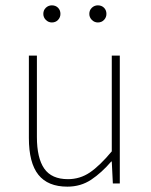

<svg xmlns="http://www.w3.org/2000/svg" viewBox="-20 -686 564 718"><path d="M232 12Q159 12 123.5 -32.5Q88 -77 88 -170V-478H118V-174Q118 -95 145.5 -55.5Q173 -16 234 -16Q279 -16 316 -41Q353 -66 398 -120V-478H428V0H402L398 -82H396Q360 -40 321 -14Q282 12 232 12ZM174 -602Q161 -602 151.5 -611.5Q142 -621 142 -634Q142 -648 151.5 -657Q161 -666 174 -666Q188 -666 197 -657Q206 -648 206 -634Q206 -621 197 -611.5Q188 -602 174 -602ZM346 -602Q333 -602 323.5 -611.5Q314 -621 314 -634Q314 -648 323.5 -657Q333 -666 346 -666Q360 -666 369 -657Q378 -648 378 -634Q378 -621 369 -611.5Q360 -602 346 -602Z"/></svg>

Font: Source Sans 3 Variable
Style: Regular
Weight: 200
Designer: Paul D. Hunt
Foundry: Adobe Systems Incorporated
Version: Version 3.026